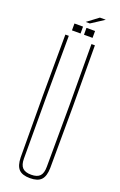

<svg xmlns="http://www.w3.org/2000/svg" viewBox="-180 -999 655 1051"><g transform="rotate(20 147.0 -473.5)"><path d="M147 5Q102 5 82 -16Q62 -37 61 -85Q58 -443 61 -800H81Q80 -621 79.5 -442.5Q79 -264 80 -85Q80 -48 96 -31.5Q112 -15 147 -15Q182 -15 197.5 -31.5Q213 -48 213 -85Q216 -443 213 -800H233Q236 -443 233 -85Q232 -37 212 -16Q192 5 147 5ZM157 -834V-874H207V-834ZM87 -834V-874H137V-834ZM143 -903V-904L207 -952H240V-951L166 -903Z"/></g></svg>

Font: Big Shoulders Display Thin
Style: Regular
Weight: 100
Designer: Patric King
Foundry: XO Type Co
Version: Version 1.000; ttfautohint (v1.8.2)